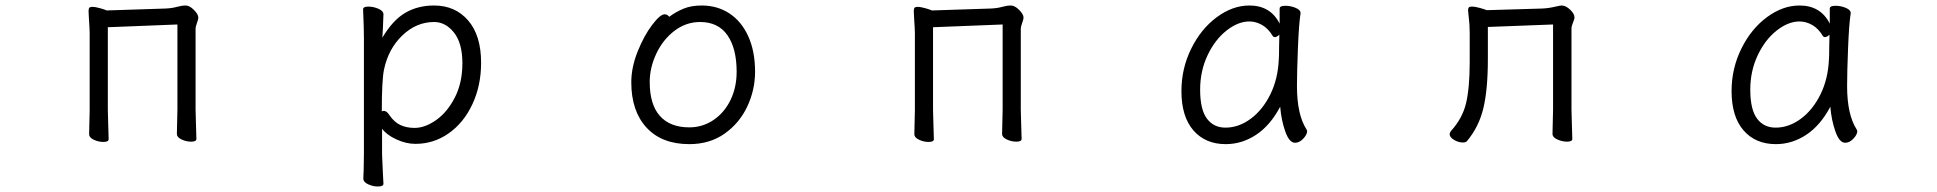

<svg xmlns="http://www.w3.org/2000/svg" viewBox="-20 -506 7040 698"><path d="M372 -407V-106L373 -68L375 0Q375 10 356 10Q338 10 321 2Q304 -6 304 -18L306 -106V-386Q306 -398 303 -443L302 -465Q302 -473 304 -477Q307 -481 316 -481Q327 -481 344.5 -476Q362 -471 368 -468L582 -475Q605 -476 623 -481Q641 -486 655 -486Q669 -486 685 -470Q701 -454 701 -442Q701 -436 696 -422.5Q691 -409 691 -402V-107L692 -69L694 -1Q694 9 675 9Q657 9 640 1Q623 -7 623 -19L625 -107V-417Z M1300 -472Q1300 -482 1319 -482Q1338 -482 1356 -474Q1374 -466 1374 -454L1372 -402L1370 -369Q1408 -433 1453.5 -459.5Q1499 -486 1558 -486Q1635 -486 1682 -431.5Q1729 -377 1729 -278Q1729 -195 1697.5 -127.5Q1666 -60 1611.5 -21.5Q1557 17 1490 17Q1456 17 1420.5 0.5Q1385 -16 1369 -38V56Q1369 61 1372 124Q1374 154 1374 162Q1374 172 1354 172Q1336 172 1318.5 164Q1301 156 1301 144Q1301 128 1302 116L1303 55V-368Q1303 -403 1300 -472ZM1375 -103Q1386 -103 1396 -87Q1414 -61 1436.5 -51Q1459 -41 1487 -41Q1525 -41 1565.5 -69.5Q1606 -98 1633.5 -151.5Q1661 -205 1661 -276Q1661 -349 1630.5 -387.5Q1600 -426 1558 -426Q1494 -426 1443 -377.5Q1392 -329 1376 -253Q1368 -215 1368 -101Q1372 -103 1375 -103Z M2531 -486Q2588 -486 2632 -457Q2676 -428 2700.5 -373.5Q2725 -319 2725 -245Q2725 -179 2696.5 -118.5Q2668 -58 2614 -20Q2560 18 2486 18Q2386 18 2330.5 -42Q2275 -102 2275 -207Q2275 -261 2298 -318.5Q2321 -376 2350.5 -415Q2380 -454 2396 -454Q2406 -454 2413 -445Q2437 -463 2465 -474.5Q2493 -486 2531 -486ZM2486 -43Q2534 -43 2573.5 -69.5Q2613 -96 2635.5 -142Q2658 -188 2658 -245Q2658 -330 2624.5 -378Q2591 -426 2525 -426Q2474 -426 2432 -394Q2390 -362 2366 -311Q2342 -260 2342 -208Q2342 -126 2379 -84.5Q2416 -43 2486 -43Z M3372 -407V-106L3373 -68L3375 0Q3375 10 3356 10Q3338 10 3321 2Q3304 -6 3304 -18L3306 -106V-386Q3306 -398 3303 -443L3302 -465Q3302 -473 3304 -477Q3307 -481 3316 -481Q3327 -481 3344.5 -476Q3362 -471 3368 -468L3582 -475Q3605 -476 3623 -481Q3641 -486 3655 -486Q3669 -486 3685 -470Q3701 -454 3701 -442Q3701 -436 3696 -422.5Q3691 -409 3691 -402V-107L3692 -69L3694 -1Q3694 9 3675 9Q3657 9 3640 1Q3623 -7 3623 -19L3625 -107V-417Z M4695 -193Q4695 -89 4730 -35Q4732 -31 4732 -29Q4732 -17 4718 -2Q4704 13 4688 13Q4667 13 4652.5 -28Q4638 -69 4634 -118Q4598 -50 4546.5 -16Q4495 18 4436 18Q4362 18 4318.5 -32Q4275 -82 4275 -175Q4275 -257 4310.5 -329Q4346 -401 4403.5 -443.5Q4461 -486 4522 -486Q4599 -486 4632 -420V-475Q4632 -485 4653 -485Q4672 -485 4690 -477.5Q4708 -470 4708 -459V-457Q4702 -419 4698.5 -331.5Q4695 -244 4695 -193ZM4435 -42Q4483 -42 4526.5 -74Q4570 -106 4598 -162.5Q4626 -219 4629 -291Q4630 -301 4630 -335L4631 -380Q4622 -371 4614 -371Q4610 -371 4607 -375Q4591 -402 4568.5 -415Q4546 -428 4522 -428Q4481 -428 4439 -395Q4397 -362 4370 -305Q4343 -248 4343 -180Q4343 -108 4367.5 -75Q4392 -42 4435 -42Z M5389 -408V-291Q5389 -180 5372.5 -112Q5356 -44 5313 7Q5309 12 5298 12Q5282 12 5266 2.5Q5250 -7 5250 -19Q5250 -23 5255 -30Q5297 -76 5310 -132Q5323 -188 5323 -281V-387Q5323 -418 5319 -448L5317 -469Q5317 -474 5319 -478Q5322 -482 5331 -482Q5343 -482 5360.5 -477Q5378 -472 5385 -469L5587 -475Q5610 -476 5635 -482Q5653 -486 5657 -486Q5672 -486 5688 -471Q5704 -456 5704 -442Q5704 -437 5698.5 -424Q5693 -411 5693 -402V-107L5694 -69L5696 -1Q5696 9 5677 9Q5659 9 5641.5 1Q5624 -7 5624 -19L5626 -107V-417Z M6695 -193Q6695 -89 6730 -35Q6732 -31 6732 -29Q6732 -17 6718 -2Q6704 13 6688 13Q6667 13 6652.5 -28Q6638 -69 6634 -118Q6598 -50 6546.5 -16Q6495 18 6436 18Q6362 18 6318.5 -32Q6275 -82 6275 -175Q6275 -257 6310.5 -329Q6346 -401 6403.5 -443.5Q6461 -486 6522 -486Q6599 -486 6632 -420V-475Q6632 -485 6653 -485Q6672 -485 6690 -477.5Q6708 -470 6708 -459V-457Q6702 -419 6698.5 -331.5Q6695 -244 6695 -193ZM6435 -42Q6483 -42 6526.5 -74Q6570 -106 6598 -162.5Q6626 -219 6629 -291Q6630 -301 6630 -335L6631 -380Q6622 -371 6614 -371Q6610 -371 6607 -375Q6591 -402 6568.5 -415Q6546 -428 6522 -428Q6481 -428 6439 -395Q6397 -362 6370 -305Q6343 -248 6343 -180Q6343 -108 6367.5 -75Q6392 -42 6435 -42Z"/></svg>

Font: Iansui 0.93
Style: Regular
Weight: 400
Designer: But Ko / Fontworks Inc.
Foundry: zi-hi.com / Fontworks Inc.
Version: Version 0.931